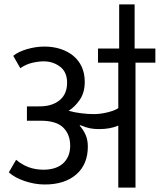

<svg xmlns="http://www.w3.org/2000/svg" viewBox="-20 -850 724 870"><path d="M590 -830V-630H684V-566H594V0H516V-281Q480 -265 429 -265Q407 -265 388.5 -268.5Q370 -272 343 -283L341 -281Q359 -260 368.5 -237.5Q378 -215 378 -186Q378 -105 325.5 -59.5Q273 -14 183 -14Q160 -14 137 -18Q114 -22 92 -29.5Q70 -37 51.5 -47Q33 -57 20 -69L53 -126Q79 -104 109.5 -92.5Q140 -81 178 -81Q202 -81 223.5 -87Q245 -93 261.5 -106Q278 -119 288 -140Q298 -161 298 -190Q298 -241 266.5 -272Q235 -303 164 -303H102V-368H155Q214 -367 249 -395Q284 -423 284 -475Q284 -524 252 -548Q220 -572 178 -572Q155 -572 126.5 -565.5Q98 -559 72 -541L40 -597Q63 -616 103 -627.5Q143 -639 181 -639Q220 -639 253 -628.5Q286 -618 311 -598Q336 -578 350 -548Q364 -518 364 -479Q364 -431 342 -398.5Q320 -366 291 -348Q320 -340 350 -336.5Q380 -333 405 -333Q435 -333 467.5 -341Q500 -349 516 -360V-566H424V-630H520V-830Z"/></svg>

Font: Mukta
Style: Regular
Weight: 400
Designer: Girish Dalvi and Yashodeep Gholap
Foundry: Ek Type
Version: Version 2.538;PS 1.001;hotconv 16.6.51;makeotf.lib2.5.65220;